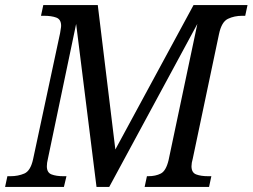

<svg xmlns="http://www.w3.org/2000/svg" viewBox="-39 -734 992 754"><path d="M-19 0 -10 -42H2Q32 -42 56.5 -52.5Q81 -63 91 -109L197 -604Q198 -612 199.5 -620Q201 -628 201 -633Q201 -658 182 -665Q163 -672 134 -672H122L131 -714H345L414 -147L721 -714H933L924 -672H912Q881 -672 856 -660Q831 -648 821 -600L718 -111Q713 -94 713 -81Q713 -56 731.5 -49Q750 -42 779 -42H791L782 0H529L538 -42H543Q572 -42 592.5 -52.5Q613 -63 623 -105L736 -640L390 0H340L260 -640L149 -110Q145 -94 145 -81Q145 -56 163.5 -49Q182 -42 210 -42H222L212 0Z"/></svg>

Font: Noto Serif SemiCondensed
Style: Italic
Weight: 400
Width: 4
Italic angle: -12°
Designer: Monotype Design Team
Foundry: Monotype Imaging Inc.
Version: Version 2.013